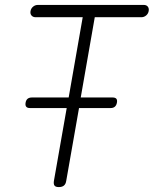

<svg xmlns="http://www.w3.org/2000/svg" viewBox="-20 -750 640 780"><path d="M316 -680H125Q114 -680 108 -687Q102 -694 104 -705Q106 -716 114.5 -723Q123 -730 134 -730H564Q575 -730 580.5 -723Q586 -716 584 -705Q582 -694 573.5 -687Q565 -680 554 -680H365L308 -354H437Q448 -354 452.5 -349Q457 -344 455 -333Q453 -322 446.5 -316.5Q440 -311 429 -311H301L249 -15Q247 -2 239.5 4Q232 10 219 10Q206 10 201.5 4Q197 -2 199 -15L251 -311H102Q91 -311 86.5 -316.5Q82 -322 84 -333Q86 -344 92.5 -349Q99 -354 110 -354H259Z"/></svg>

Font: Maple Mono NL Thin
Style: Italic
Weight: 250
Italic angle: -10°
Monospace: yes
Designer: subframe7536
Version: Version 7.000